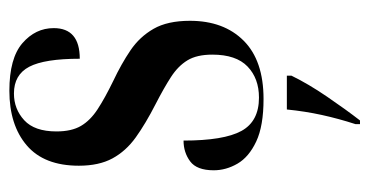

<svg xmlns="http://www.w3.org/2000/svg" viewBox="-214 -372 807 420"><g transform="rotate(-90 190.0 -162.5)"><path d="M183 10Q124 10 90 -6Q56 -22 41.5 -47Q27 -72 27 -99Q27 -136 46.5 -150.5Q66 -165 92 -165Q92 -77 113 -38.5Q134 0 186 0Q228 0 254 -25Q280 -50 280 -102Q280 -136 267.5 -156.5Q255 -177 231 -192.5Q207 -208 172 -226Q129 -248 99 -269.5Q69 -291 53 -320.5Q37 -350 37 -394Q37 -470 81.5 -508Q126 -546 201 -546Q272 -546 305 -517.5Q338 -489 338 -449Q338 -392 271 -392Q271 -469 253.5 -502.5Q236 -536 195 -536Q161 -536 136.5 -513.5Q112 -491 112 -443Q112 -410 124 -389.5Q136 -369 160.5 -353Q185 -337 222 -319Q260 -301 289.5 -281Q319 -261 336.5 -230.5Q354 -200 354 -151Q354 -77 310.5 -33.5Q267 10 183 10ZM128 211Q140 174 148 137.5Q156 101 160 61H234V71Q216 108 188 149Q160 190 136 221H128Z"/></g></svg>

Font: Noto Serif Display ExtraCondensed SemiBold
Style: Regular
Weight: 600
Width: 2
Designer: Monotype Design Team
Foundry: Monotype Imaging Inc.
Version: Version 2.009